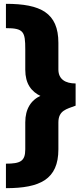

<svg xmlns="http://www.w3.org/2000/svg" viewBox="-20 -816 415 1003"><path d="M375 -264C327 -246 285 -239 285 -176V-36C285 121 189 167 11 167V39C87 39 112 26 112 -36V-177C112 -247 142 -294 195 -317V-313C143 -337 112 -379 112 -452V-558C112 -650 104 -669 11 -669V-796C192 -796 285 -749 285 -592V-453C285 -401 323 -380 375 -380Z"/></svg>

Font: Repo Black
Style: Regular
Weight: 900
Designer: Stefan Peev
Foundry: Context Ltd
Version: Version 1.502